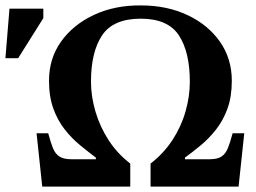

<svg xmlns="http://www.w3.org/2000/svg" viewBox="-32 -689 945 709"><path d="M449 0H124L103 -197H146Q155 -163 163.5 -142Q172 -121 187.5 -111Q203 -101 231 -101H322V-107Q294 -128 263.5 -153Q233 -178 207 -211Q181 -244 165 -288Q149 -332 149 -391Q149 -473 193.5 -535.5Q238 -598 315 -634Q392 -670 489 -669Q585 -669 661 -633Q737 -597 780.5 -534.5Q824 -472 824 -391Q824 -332 808 -288Q792 -244 766 -211Q740 -178 710 -153Q680 -128 651 -107V-101H742Q771 -101 786 -111Q801 -121 809.5 -142Q818 -163 827 -197H870L849 0H524V-85Q572 -122 604.5 -171.5Q637 -221 653 -277Q669 -333 669 -387Q669 -497 628.5 -558.5Q588 -620 488 -620Q386 -620 345 -558.5Q304 -497 304 -387Q304 -333 320.5 -277Q337 -221 369 -171.5Q401 -122 449 -85ZM35 -474H-12L3 -657H128V-622Z"/></svg>

Font: STIX Two Text
Style: Bold
Weight: 700
Designer: Ross Mills, John Hudson & Paul Hanslow, Tiro Typeworks Ltd; with prior portions MicroPress Inc., and Coen Hoffman.
Foundry: Tiro Typeworks Ltd
Version: Version 2.13 b171